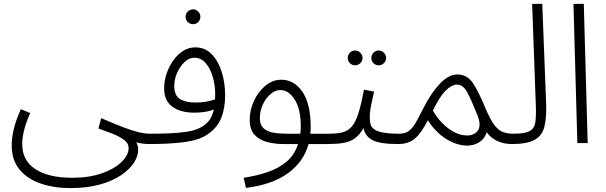

<svg xmlns="http://www.w3.org/2000/svg" viewBox="-20 -734 3110 985"><path d="M40 11Q40 -25 50 -69Q60 -113 87 -174L135 -154Q94 -63 94 6Q94 90 162 134Q230 178 350 178Q438 178 503 155Q568 132 604 96.5Q640 61 640 25Q640 2 617.5 -15.5Q595 -33 559.5 -47Q524 -61 485 -75L499 -128Q570 -97 615.5 -80Q661 -63 692.5 -55.5Q724 -48 753 -48Q767 -48 772.5 -40.5Q778 -33 778 -23Q778 -13 769.5 -4Q761 5 743 5Q731 5 711 2.5Q691 0 679 -4Q685 7 687 16.5Q689 26 689 34Q689 67 666.5 101.5Q644 136 600 165.5Q556 195 491 213Q426 231 340 231Q257 231 188.5 207.5Q120 184 80 135.5Q40 87 40 11Z M971 -610Q954 -610 943 -621Q932 -632 932 -648Q932 -663 943 -674.5Q954 -686 971 -686Q986 -686 997 -674.5Q1008 -663 1008 -648Q1008 -632 997 -621Q986 -610 971 -610Z M746 5 753 -48Q801 -48 849 -50Q897 -52 937.5 -58Q978 -64 1003 -77Q1029 -89 1048.5 -110.5Q1068 -132 1077 -172Q1054 -163 1028 -159.5Q1002 -156 976 -156Q907 -156 864.5 -186.5Q822 -217 822 -281Q822 -317 834 -354Q846 -391 867.5 -422Q889 -453 918 -472Q947 -491 982 -491Q1032 -491 1066 -456Q1100 -421 1117.5 -365Q1135 -309 1135 -245Q1135 -178 1114.5 -127.5Q1094 -77 1041 -42Q1000 -15 926 -5Q852 5 746 5ZM874 -293Q874 -244 903 -226Q932 -208 982 -208Q1037 -208 1083 -224Q1084 -237 1084 -251Q1084 -297 1071.5 -340Q1059 -383 1035 -410.5Q1011 -438 976 -438Q950 -438 926.5 -415.5Q903 -393 888.5 -360Q874 -327 874 -293Z M1242 230 1230 178Q1296 168 1352.5 149Q1409 130 1450 95.5Q1491 61 1509 5H1434Q1390 5 1350 -5.5Q1310 -16 1285.5 -43Q1261 -70 1261 -119Q1261 -170 1283 -217Q1305 -264 1342 -294.5Q1379 -325 1423 -325Q1489 -325 1531.5 -263Q1574 -201 1574 -82Q1574 -65 1572 -48H1666Q1679 -48 1685 -40.5Q1691 -33 1691 -23Q1691 -13 1682 -4Q1673 5 1659 5H1563Q1538 96 1457.5 154.5Q1377 213 1242 230ZM1453 -48H1521Q1523 -66 1523 -86Q1523 -174 1492 -223Q1461 -272 1418 -272Q1392 -272 1368 -251.5Q1344 -231 1328.5 -198Q1313 -165 1313 -128Q1313 -94 1331.5 -76.5Q1350 -59 1381.5 -53.5Q1413 -48 1453 -48Z M1923 -399Q1907 -399 1896 -410Q1885 -421 1885 -437Q1885 -452 1896 -463.5Q1907 -475 1923 -475Q1938 -475 1949.5 -463.5Q1961 -452 1961 -437Q1961 -421 1949.5 -410Q1938 -399 1923 -399ZM1802 -399Q1786 -399 1775 -410Q1764 -421 1764 -437Q1764 -452 1775 -463.5Q1786 -475 1802 -475Q1817 -475 1828.5 -463.5Q1840 -452 1840 -437Q1840 -421 1828.5 -410Q1817 -399 1802 -399Z M1659 5 1666 -48Q1708 -48 1736.5 -55Q1765 -62 1784.5 -84.5Q1804 -107 1818.5 -152Q1833 -197 1847 -274L1899 -264Q1890 -223 1883.5 -192Q1877 -161 1877 -132Q1877 -114 1880.5 -98.5Q1884 -83 1898 -72Q1912 -61 1942.5 -54.5Q1973 -48 2028 -48Q2042 -48 2048 -40.5Q2054 -33 2054 -23Q2054 -13 2044.5 -4Q2035 5 2022 5Q1927 5 1889.5 -16Q1852 -37 1845 -77Q1825 -42 1800 -24Q1775 -6 1740.5 -0.5Q1706 5 1659 5Z M2022 5 2029 -48Q2059 -48 2078 -62.5Q2097 -77 2113.5 -106Q2130 -135 2152 -179Q2191 -256 2236 -304Q2281 -352 2327 -352Q2377 -352 2407 -306.5Q2437 -261 2470 -180Q2494 -122 2515.5 -93.5Q2537 -65 2560.5 -56.5Q2584 -48 2612 -48Q2638 -48 2638 -23Q2638 -13 2629.5 -4Q2621 5 2606 5Q2566 5 2532.5 -10Q2499 -25 2477 -55Q2465 -20 2437.5 -3.5Q2410 13 2377 13Q2326 13 2271 -20Q2216 -53 2175 -117Q2142 -52 2109 -23.5Q2076 5 2022 5ZM2201 -167Q2218 -135 2246 -105.5Q2274 -76 2308 -57.5Q2342 -39 2376 -39Q2414 -39 2432 -65Q2450 -91 2429 -144Q2399 -219 2377.5 -259.5Q2356 -300 2324 -300Q2295 -299 2264.5 -267.5Q2234 -236 2201 -167Z M2606 5 2613 -48Q2671 -48 2696 -61Q2721 -74 2726 -105Q2731 -136 2729 -190L2710 -714H2762L2782 -196Q2784 -127 2772.5 -82.5Q2761 -38 2722.5 -16.5Q2684 5 2606 5Z M2942 0 2922 -714H2975L2995 0Z"/></svg>

Font: Noto Sans Arabic Light
Style: Regular
Weight: 300
Designer: Monotype Design Team, Nadine Chahine, Nizar Qandah and Khaled Hosny
Foundry: Monotype Imaging Inc.
Version: Version 2.012; ttfautohint (v1.8.4.7-5d5b)